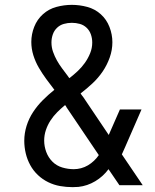

<svg xmlns="http://www.w3.org/2000/svg" viewBox="-20 -763 640 791"><path d="M279 8Q253 8 227.5 3.5Q202 -1 178.5 -12.5Q155 -24 136 -42Q117 -60 104.5 -83Q92 -106 86 -131.5Q80 -157 80 -183Q80 -214 89.5 -244.5Q99 -275 116.5 -301.5Q134 -328 156.5 -350.5Q179 -373 204 -393Q187 -415 170.5 -437.5Q154 -460 140 -484Q126 -508 117.5 -535Q109 -562 109 -590Q109 -622 121 -652.5Q133 -683 157 -704.5Q181 -726 212.5 -734.5Q244 -743 276 -743Q308 -743 339.5 -734.5Q371 -726 395 -704.5Q419 -683 431 -652Q443 -621 443 -589Q443 -557 432 -526Q421 -495 403 -468.5Q385 -442 361.5 -420Q338 -398 312 -378Q315 -374 317.5 -370Q320 -366 323 -363L428 -207L474 -312H563L495 -156Q492 -149 488.5 -141.5Q485 -134 482 -127L568 0H472L427 -66Q405 -36 372.5 -16.5Q340 3 303 7Q297 7 291 7.5Q285 8 279 8ZM266 -441Q284 -455 300.5 -470.5Q317 -486 330 -504.5Q343 -523 351.5 -544Q360 -565 360 -588Q360 -605 354.5 -621Q349 -637 337 -648.5Q325 -660 309 -664.5Q293 -669 276 -669Q259 -669 243 -664.5Q227 -660 215 -648.5Q203 -637 197.5 -621Q192 -605 192 -588Q192 -568 198.5 -549.5Q205 -531 214.5 -514Q224 -497 236 -481Q248 -465 260 -449L261 -448Q261 -448 261 -448Q261 -448 261 -447Q262 -446 263.5 -444Q265 -442 266 -441ZM284 -66Q299 -66 314 -70Q329 -74 342.5 -82Q356 -90 367.5 -101Q379 -112 387 -124L254 -321Q253 -324 251.5 -326Q250 -328 248 -330Q231 -316 215.5 -300.5Q200 -285 188 -266.5Q176 -248 169 -227Q162 -206 162 -184Q162 -160 170.5 -137Q179 -114 196 -97Q213 -80 236.5 -73Q260 -66 284 -66Z"/></svg>

Font: Iosevka Custom Extended
Style: Regular
Weight: 400
Width: 7
Monospace: yes
Designer: Belleve Invis
Foundry: Belleve Invis
Version: Version 11.2.4; ttfautohint (v1.8.4)